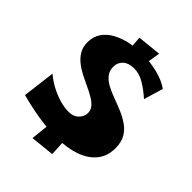

<svg xmlns="http://www.w3.org/2000/svg" viewBox="-266 -985 1247 1247"><g transform="rotate(45 357.0 -361.5)"><path d="M259 123 287 -141 410 -152 423 106ZM302 -661 289 -829 453 -846 425 -672ZM365 11Q288 11 202 -2.5Q116 -16 27 -40L55 -265Q87 -237 130 -213.5Q173 -190 218.5 -176.5Q264 -163 304 -163Q335 -163 356 -175.5Q377 -188 388 -207.5Q399 -227 399 -247Q399 -275 381 -295.5Q363 -316 334 -333Q305 -350 270 -366Q235 -382 200 -400Q165 -418 136 -441.5Q107 -465 89 -496Q71 -527 71 -570Q71 -622 97 -659.5Q123 -697 167 -721Q211 -745 265.5 -756.5Q320 -768 378 -768Q451 -768 519.5 -750.5Q588 -733 632 -701L592 -568Q550 -606 502.5 -635Q455 -664 407 -664Q357 -664 330.5 -640.5Q304 -617 302 -581Q301 -541 321 -515Q341 -489 375 -470.5Q409 -452 450.5 -437Q492 -422 533.5 -404.5Q575 -387 610 -363Q645 -339 666 -302.5Q687 -266 687 -212Q687 -138 646.5 -88.5Q606 -39 534 -14Q462 11 365 11Z"/></g></svg>

Font: Marhey Light
Style: Regular
Weight: 300
Designer: Nur Syamsi & Bustanul Arifin
Foundry: Namelatype
Version: Version 1.000